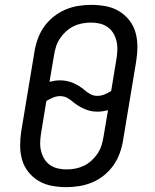

<svg xmlns="http://www.w3.org/2000/svg" viewBox="-20 -763 640 791"><path d="M254 8Q223 8 193.5 2.5Q164 -3 139.5 -17.5Q115 -32 97 -54.5Q79 -77 71 -105Q63 -133 63 -163.5Q63 -194 68 -225L122 -550Q126 -576 135.5 -602.5Q145 -629 161 -652Q177 -675 200 -693.5Q223 -712 248.5 -723Q274 -734 301.5 -738.5Q329 -743 355 -743Q386 -743 415.5 -737.5Q445 -732 469.5 -717.5Q494 -703 512 -680.5Q530 -658 538 -630Q546 -602 546 -571.5Q546 -541 541 -510L487 -185Q483 -159 473.5 -132.5Q464 -106 448 -83Q432 -60 409.5 -41.5Q387 -23 361 -12Q335 -1 307.5 3.5Q280 8 254 8ZM381 -368Q396 -368 410.5 -374Q425 -380 438 -388L460 -522Q463 -541 463.5 -559.5Q464 -578 459.5 -595.5Q455 -613 446 -627.5Q437 -642 422.5 -652Q408 -662 390.5 -666Q373 -670 355 -670Q337 -670 318.5 -666.5Q300 -663 283.5 -655Q267 -647 253 -634.5Q239 -622 228 -606Q217 -590 211.5 -573Q206 -556 203 -538L184 -426Q196 -429 206.5 -430.5Q217 -432 228 -432Q256 -432 281.5 -421Q307 -410 327 -393Q338 -383 351.5 -375.5Q365 -368 381 -368ZM254 -65Q272 -65 290.5 -68.5Q309 -72 325.5 -80Q342 -88 356 -100.5Q370 -113 381 -129Q392 -145 397.5 -162Q403 -179 406 -197L425 -309Q413 -306 402.5 -304.5Q392 -303 381 -303Q353 -303 328 -314Q303 -325 282 -342Q271 -352 257.5 -359.5Q244 -367 228 -367Q213 -367 198.5 -361Q184 -355 171 -347L149 -213Q146 -194 145.5 -175.5Q145 -157 149.5 -139.5Q154 -122 163 -107.5Q172 -93 186.5 -83Q201 -73 218.5 -69Q236 -65 254 -65Z"/></svg>

Font: Iosevka Etoile
Style: Italic
Weight: 400
Italic angle: -9°
Designer: Belleve Invis
Foundry: Belleve Invis
Version: Version 22.1.2; ttfautohint (v1.8.4)